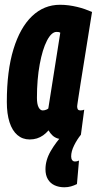

<svg xmlns="http://www.w3.org/2000/svg" viewBox="-20 -574 405 804"><path d="M250.8 10Q234.4 10 221.8 5.9Q209.2 1.9 200 -6.6Q190.8 -15.1 183.2 -28.1Q172.7 -15.8 160.6 -7.3Q148.4 1.2 134.6 5.6Q120.7 10 104.2 10Q74.3 10 52.8 -8.5Q31.2 -26.9 19.9 -62.2Q8.6 -97.5 8.6 -146.9Q8.6 -277.2 36.4 -368Q64.2 -458.8 114.2 -506.4Q164.2 -554 231.2 -554Q250.1 -554 268 -551.6Q285.8 -549.2 303 -545.1Q320.1 -541 335.6 -535.6Q351 -530.1 365.4 -524Q347.6 -412.9 336.1 -340.9Q324.5 -268.9 317.8 -226.8Q311 -184.6 308.1 -164.2Q305.1 -143.8 304.1 -137.3Q303.1 -130.7 303.1 -128.7Q303.1 -120.2 306 -116Q308.9 -111.7 317.1 -111.7Q320.9 -111.7 324.8 -112.3Q328.6 -112.9 332.7 -114.8L318.8 -9.8Q307 -1.6 288.6 4.2Q270.2 10 250.8 10ZM182.3 -119.7 232.4 -437Q228.9 -439.2 225.3 -439.8Q221.6 -440.4 216.9 -440.4Q195.6 -440.4 176.7 -403.9Q157.8 -367.4 146.3 -304.7Q134.7 -242 134.7 -164.3Q134.7 -138.1 141.5 -124.9Q148.3 -111.6 159.2 -111.6Q163.6 -111.6 167.7 -112.7Q171.7 -113.8 175.6 -115.5Q179.5 -117.2 182.3 -119.7ZM249 -16.8 318.8 -9.8Q302.8 9.8 290.4 34.8Q278 59.8 278 81Q278 90.4 282.1 96.3Q286.2 102.2 293.8 102.2Q298.8 102.2 303.6 100.9Q308.4 99.6 310.8 98.4L302.2 196.8Q290.2 202.8 277.3 206.5Q264.4 210.2 249.2 210.2Q226.6 210.2 208.6 201.9Q190.6 193.6 180.5 176.6Q170.4 159.6 170.4 134.6Q170.4 96.4 192.4 58.5Q214.4 20.6 249 -16.8Z"/></svg>

Font: Georama ExtraCondensed Thin
Style: Italic
Weight: 100
Width: 2
Italic angle: -9°
Designer: Jean-Baptiste Levee
Foundry: Production Type
Version: Version 1.001